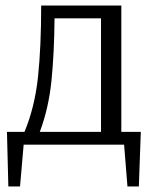

<svg xmlns="http://www.w3.org/2000/svg" viewBox="-20 -520 543 690"><path d="M10 150 5 -46H68Q105 -135 116.5 -243Q128 -351 128 -500H416V-46H486L479 150H438L426 0H65L52 150ZM123 -46H343V-454H176Q175 -330 165 -230.5Q155 -131 123 -46Z"/></svg>

Font: Arsenal SC
Style: Regular
Weight: 400
Designer: Andrij Shevchenko
Foundry: Stairsfor
Version: Version 2.001; ttfautohint (v1.8.4.7-5d5b)